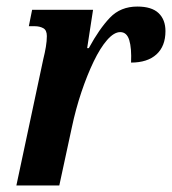

<svg xmlns="http://www.w3.org/2000/svg" viewBox="-20 -566 525 586"><path d="M112 -385Q117 -405 120 -423Q123 -441 123 -456Q123 -474 112 -480Q101 -486 86 -486H68L78 -536H264L246 -419H251Q283 -478 315.5 -512Q348 -546 399 -546Q443 -546 464 -526Q485 -506 485 -471Q485 -425 457.5 -400Q430 -375 380 -375Q382 -419 374.5 -443.5Q367 -468 347 -468Q328 -468 307 -444Q286 -420 266 -378.5Q246 -337 228.5 -285Q211 -233 199 -176L161 0H30Z"/></svg>

Font: Noto Serif ExtraCondensed
Style: Bold Italic
Weight: 700
Width: 2
Italic angle: -12°
Designer: Monotype Design Team
Foundry: Monotype Imaging Inc.
Version: Version 2.013; ttfautohint (v1.8.4.7-5d5b)